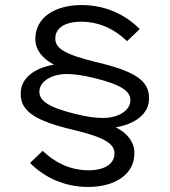

<svg xmlns="http://www.w3.org/2000/svg" viewBox="-20 -730 672 760"><path d="M328 10C440 10 512 -43 512 -123V-125C512 -168 483 -204 438 -226C516 -239 570 -280 570 -340V-342C570 -411 514 -448 362 -484C237 -514 199 -539 199 -576V-578C199 -616 232 -644 302 -644C375 -644 437 -612 483 -567L533 -615C477 -672 397 -710 304 -710C192 -710 120 -657 120 -577V-575C120 -532 149 -497 194 -474C116 -461 62 -421 62 -360V-358C62 -290 118 -252 270 -216C393 -187 433 -161 433 -124V-122C433 -85 400 -56 330 -56C257 -56 195 -88 149 -133L99 -85C155 -28 235 10 328 10ZM387 -263C361 -263 326 -267 278 -279C168 -306 136 -333 136 -366V-368C136 -405 180 -437 245 -437C271 -437 305 -433 354 -421C464 -394 496 -367 496 -334V-332C496 -295 452 -263 387 -263Z"/></svg>

Font: Mission
Style: Regular
Weight: 400
Version: Version 1.000;FEAKit 1.0